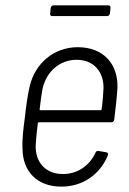

<svg xmlns="http://www.w3.org/2000/svg" viewBox="-20 -688 480 716"><path d="M384 -668H180C174 -668 170 -664 169 -658L167 -638C166 -632 169 -628 175 -628H379C385 -628 389 -632 390 -638L392 -658C393 -664 390 -668 384 -668ZM215 -39C150 -39 112 -82 113 -145C114 -167 117 -196 121 -228C121 -231 124 -232 125 -232H395C401 -232 405 -236 406 -242C412 -290 416 -327 418 -360C421 -449 366 -512 270 -512C181 -512 111 -452 91 -367C83 -334 78 -297 73 -252C67 -207 62 -168 64 -132C65 -49 118 8 209 8C289 8 353 -38 382 -108C385 -114 382 -119 377 -120L348 -125C342 -126 338 -124 336 -118C314 -71 270 -39 215 -39ZM266 -465C329 -465 367 -421 366 -359C365 -337 363 -309 359 -281C359 -278 357 -277 355 -277H131C129 -277 127 -278 128 -281C131 -310 135 -337 139 -359C154 -421 202 -465 266 -465Z"/></svg>

Font: Barlow Semi Condensed Light
Style: Italic
Weight: 300
Width: 4
Italic angle: -7°
Designer: Jeremy Tribby
Foundry: Tribby Type
Version: Version 1.422;hotconv 1.0.109;makeotfexe 2.5.65596